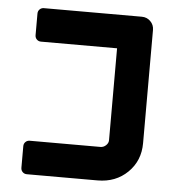

<svg xmlns="http://www.w3.org/2000/svg" viewBox="-46 -630 634 674"><g transform="rotate(5 271.0 -293.0)"><path d="M52 -21V-97Q52 -106 58 -112Q64 -118 73 -118H322Q333 -118 341.5 -126Q350 -134 350 -144V-468H82Q73 -468 67 -474Q61 -480 61 -489V-565Q61 -574 67 -580Q73 -586 82 -586H427Q445 -586 457.5 -573.5Q470 -561 470 -543V-144Q470 -82 428 -41Q386 0 322 0H73Q64 0 58 -6Q52 -12 52 -21Z"/></g></svg>

Font: Miriam Libre
Style: Bold
Weight: 700
Designer: Michal Sahar
Foundry: Hagilda
Version: Version 1.001